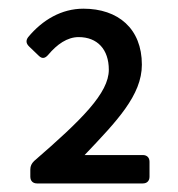

<svg xmlns="http://www.w3.org/2000/svg" viewBox="-20 -811 410 442"><path d="M49.8 -420.9V-404.3C49.8 -394.5 55.7 -388.7 65.4 -388.7H308.6C318.4 -388.7 324.2 -394.5 324.2 -404.3V-438.5C324.2 -448.2 318.4 -454.1 308.6 -454.1H174.8C249 -532.2 306.6 -591.8 306.6 -662.1C306.6 -745.1 252 -791 171.9 -791C122.1 -791 78.1 -765.6 44.9 -725.6C39.1 -717.8 40 -710.9 46.9 -704.1L69.3 -682.6C77.1 -674.8 84 -676.8 90.8 -684.6C111.3 -709 134.8 -725.6 161.1 -725.6C204.1 -725.6 230.5 -697.3 230.5 -650.4C230.5 -596.7 168 -535.2 58.6 -440.4C52.7 -434.6 49.8 -428.7 49.8 -420.9Z"/></svg>

Font: Ed Sans Neue Medium
Style: Regular
Weight: 500
Designer: Stephen Hutchings
Version: Version 1.004;PS 001.004;hotconv 1.0.88;makeotf.lib2.5.64775